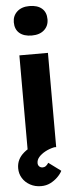

<svg xmlns="http://www.w3.org/2000/svg" viewBox="-65 -834 420 1078"><g transform="rotate(-5 144.5 -295.5)"><path d="M64 0V-531H225V0ZM49 -719Q49 -755 74.5 -778.5Q100 -802 144 -802Q189 -802 214 -780.5Q239 -759 239 -719Q239 -682 213.5 -659Q188 -636 144 -636Q99 -636 74 -657.5Q49 -679 49 -719ZM2 100Q2 74 12.5 52.5Q23 31 44.5 13Q66 -5 98.5 -20Q131 -35 174 -46L214 0Q186 6 163 18.5Q140 31 126.5 46.5Q113 62 113 80Q113 92 120.5 99.5Q128 107 140 107Q150 107 157.5 101.5Q165 96 173 84L242 135Q233 153 215 170.5Q197 188 174 199.5Q151 211 122 211Q88 211 60.5 196Q33 181 17.5 156Q2 131 2 100Z"/></g></svg>

Font: Our Lexend
Style: Bold
Weight: 700
Designer: Bonnie Shaver-Troup, Thomas Jockin
Foundry: Lexend
Version: Version 1.007